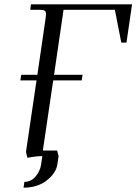

<svg xmlns="http://www.w3.org/2000/svg" viewBox="-20 -722 631 888"><path d="M74.2 -350.1 78.1 -376H152.8L190.9 -637.2Q192.9 -650.9 192.9 -655.8Q192.9 -668.5 186.3 -672.6Q179.7 -676.8 161.1 -676.8H120.1L123 -702.1H590.8L564.9 -524.9H541L511.2 -676.8H273.9L230 -376H361.8L357.9 -350.1H226.1L178.2 -25.9H244.1L251 0L245.1 40Q238.3 79.6 195.8 112.8Q153.3 146 88.9 146L92.8 119.1Q124 119.1 144.8 94Q165.5 68.8 169.9 40L175.8 0Q147 0 106.9 7.8L100.1 -19L148.9 -350.1Z"/></svg>

Font: Dihjauti S
Style: Italic
Weight: 400
Italic angle: -9°
Designer: T. Christopher White
Version: Version 3.0.0